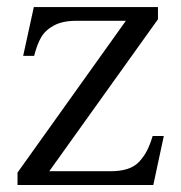

<svg xmlns="http://www.w3.org/2000/svg" viewBox="-20 -526 516 546"><path d="M429.2 -471.2 120.1 -39.1H294.9Q322.8 -39.1 343.3 -45.9Q363.8 -52.7 377 -67.4Q390.1 -82 398.4 -98.4Q406.7 -114.7 414.1 -139.2H445.8L416 0H29.8V-35.2L337.9 -466.8H195.8Q158.2 -466.8 133.5 -453.6Q108.9 -440.4 97.2 -420.2Q85.4 -399.9 77.1 -367.2H45.9L76.2 -505.9H429.2Z"/></svg>

Font: LT Superior Serif
Style: Regular
Weight: 400
Designer: Daniel Lyons
Foundry: LyonsType
Version: Version 2.120;FEAKit 1.0